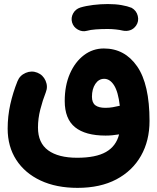

<svg xmlns="http://www.w3.org/2000/svg" viewBox="-20 -640 772 943"><path d="M334 -529.8Q327.6 -552.7 339.1 -574Q350.6 -595.2 374.5 -603Q401.9 -611.3 438 -615.7Q474.1 -620.1 509.8 -620.1Q546.9 -620.1 576.4 -615Q606 -609.9 626.5 -601.6Q650.4 -587.9 656.7 -561.8Q663.1 -535.6 648.4 -514.2Q636.2 -497.1 618.9 -491.5Q601.6 -485.8 583 -489.7Q568.8 -493.2 548.6 -495.4Q528.3 -497.6 509.8 -497.6Q477.1 -497.6 450.4 -495.6Q423.8 -493.7 407.2 -488.8Q384.3 -482.4 362.5 -494.6Q340.8 -506.8 334 -529.8ZM17.6 -8.3Q17.6 -68.8 30.5 -127.2Q43.5 -185.5 65.9 -241.2Q77.1 -269.5 106 -282Q134.8 -294.4 163.1 -283.2Q191.4 -272 203.9 -243.4Q216.3 -214.8 205.1 -187Q189.5 -147.5 178 -102.5Q166.5 -57.6 166.5 -13.7Q166.5 62 216.6 98.4Q266.6 134.8 358.9 134.8Q450.7 134.8 500.5 106.4Q550.3 78.1 564.9 20Q530.8 25.9 498.5 25.9Q399.4 25.9 348.6 -15.1Q297.9 -56.2 297.9 -144Q297.9 -219.7 323.2 -277.8Q348.6 -335.9 392.1 -368.9Q435.5 -401.9 490.2 -401.9Q592.8 -401.9 653.6 -314Q714.4 -226.1 714.4 -45.9Q714.4 51.3 672.4 125.2Q630.4 199.2 551.5 241Q472.7 282.7 360.8 282.7Q256.3 282.7 179.2 246.6Q102.1 210.4 59.8 145Q17.6 79.6 17.6 -8.3ZM431.6 -165Q431.6 -135.7 448.2 -123Q464.8 -110.4 497.6 -110.4Q517.1 -110.4 534.2 -113.5Q551.3 -116.7 565.9 -120.1L568.4 -120.6Q560.5 -189 540.3 -220.9Q520 -252.9 491.7 -252.9Q464.8 -252.9 448.2 -227.8Q431.6 -202.6 431.6 -165Z"/></svg>

Font: Mikhak ExtraBold
Style: Regular
Weight: 800
Designer: Amin Abedi
Version: Version 3.3